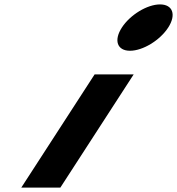

<svg xmlns="http://www.w3.org/2000/svg" viewBox="-20 -850 802 870"><path d="M705.1 -830C647.1 -830 569.7 -783 532.1 -725C494.5 -667 511.1 -620 569.1 -620C627.1 -620 704.5 -667 742.1 -725C779.7 -783 763.1 -830 705.1 -830ZM408.8 -513H585.8L253.5 0H76.5Z"/></svg>

Font: Hussar
Style: BdWodka
Weight: 700
Foundry: Cannot Into Space Fonts
Version: Version 2.00